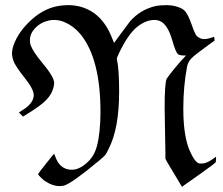

<svg xmlns="http://www.w3.org/2000/svg" viewBox="-20 -706 872 751"><path d="M627 -107Q627 -132 625.5 -191.5Q624 -251 624 -285Q624 -381 632 -398Q638 -408 663 -438.5Q688 -469 705 -486L707 -489H696Q680 -490 675 -495Q666 -505 653 -551Q636 -608 609 -622Q598 -628 584 -628Q549 -628 513 -598Q478 -567 445 -497Q436 -478 437 -475Q446 -437 446 -348Q446 -203 405 -124Q396 -105 391.5 -99.5Q387 -94 368 -78Q260 12 230 20Q220 22 214 22Q186 22 159 4Q154 2 141.5 -10Q129 -22 129 -25Q129 -27 160 -66Q191 -105 192 -105Q192 -103 195 -97Q213 -42 261 -42Q279 -42 298 -53Q337 -77 352.5 -115Q368 -153 372 -228Q372 -232 372.5 -245.5Q373 -259 373 -268Q373 -476 295 -572Q268 -604 235 -618Q215 -628 191 -628Q176 -628 161 -623Q136 -616 116.5 -595Q97 -574 97 -548Q97 -537 100 -529Q109 -504 144 -462Q192 -405 192 -381Q192 -377 190 -367Q184 -339 161.5 -315.5Q139 -292 86 -260L70 -250L54 -266L63 -272Q112 -301 112 -334Q112 -358 73 -406Q52 -432 37 -458Q27 -479 27 -497Q27 -511 33 -529Q52 -583 104.5 -630Q157 -677 218 -684Q222 -685 229 -685Q230 -685 236 -685.5Q242 -686 246 -686Q304 -686 349 -654Q395 -620 420 -553Q421 -551 422 -548.5Q423 -546 423.5 -544.5Q424 -543 424.5 -541.5Q425 -540 426 -539V-538L454 -576Q476 -606 489 -623Q529 -668 587 -682Q606 -686 633 -686Q660 -685 678 -678Q697 -672 707 -658.5Q717 -645 730 -609Q743 -571 750 -565Q763 -553 779 -553Q792 -553 817 -562Q819 -557 819 -555V-547L790 -526Q743 -492 729.5 -478.5Q716 -465 712 -447Q697 -369 697 -281Q697 -166 726 -108Q741 -76 755 -68Q762 -65 777 -67Q795 -70 825 -93V-82Q825 -71 822 -70Q821 -67 765 -27Q709 13 701 18L692 25L668 -15Q662 -25 650 -45Q638 -65 635 -70L627 -85Z"/></svg>

Font: MathJax_Fraktur
Style: Regular
Weight: 400
Version: Version 1.1